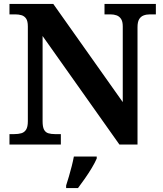

<svg xmlns="http://www.w3.org/2000/svg" viewBox="-20 -734 828 975"><path d="M28.1 0V-53H52.7Q72.8 -53 88.4 -57.4Q104 -61.9 112.7 -75.9Q121.4 -90 121.4 -118.1V-599.9Q121.4 -627 112.5 -639.8Q103.6 -652.6 89.2 -656.8Q74.7 -661 58 -661H28.1V-714H250.6L603.4 -215.5V-599.9Q603.4 -624.7 594.8 -637.8Q586.2 -650.8 572.3 -655.9Q558.4 -661 541.1 -661H510.7V-714H771.5V-661H741.1Q723.2 -661 708.8 -655.4Q694.5 -649.8 686.4 -636Q678.3 -622.1 678.3 -595.9V0H586.4L196.3 -551.1V-118.1Q196.3 -90 203.5 -75.9Q210.8 -61.9 225.1 -57.4Q239.5 -53 258.6 -53H289V0ZM315.8 208Q322.4 187.7 330 161.9Q337.6 136 344.4 109.3Q351.1 82.7 355.1 61H471.2V71Q462.2 92 446.2 118.7Q430.2 145.4 411.3 172.4Q392.4 199.4 376.1 221H315.8Z"/></svg>

Font: Noto Serif Telugu
Style: Regular
Weight: 400
Designer: Jelle Bosma - Monotype Design Team
Foundry: Monotype Imaging Inc.
Version: Version 2.003